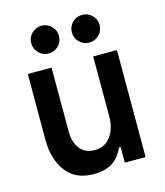

<svg xmlns="http://www.w3.org/2000/svg" viewBox="-117 -870 839 975"><g transform="rotate(-15 302.0 -382.5)"><path d="M62.5 -562.5V-217.7Q62.5 -113.5 111.5 -49Q160.4 15.6 255.2 15.6Q312.5 15.6 350.5 -6.3Q388.5 -28.1 413.5 -82.3H421.9V0H531.2V-562.5H406.3V-245.8Q406.3 -184.4 376 -142.7Q345.8 -101 291.7 -101Q240.6 -101 214.1 -135.9Q187.5 -170.8 187.5 -225V-562.5ZM119.8 -708.3Q119.8 -738.5 141.1 -759.9Q162.5 -781.2 192.7 -781.2Q222.9 -781.2 244.3 -759.9Q265.6 -738.5 265.6 -708.3Q265.6 -678.1 244.3 -656.8Q222.9 -635.4 192.7 -635.4Q162.5 -635.4 141.1 -656.8Q119.8 -678.1 119.8 -708.3ZM333.3 -708.3Q333.3 -738.5 354.7 -759.9Q376 -781.2 406.2 -781.2Q436.5 -781.2 457.8 -759.9Q479.2 -738.5 479.2 -708.3Q479.2 -678.1 457.8 -656.8Q436.5 -635.4 406.2 -635.4Q376 -635.4 354.7 -656.8Q333.3 -678.1 333.3 -708.3Z"/></g></svg>

Font: Vladivostok Bold
Style: Regular
Weight: 700
Width: 4
Designer: Michael Sharanda
Foundry: Michael Sharanda
Version: Version 1.005